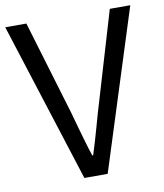

<svg xmlns="http://www.w3.org/2000/svg" viewBox="-82 -801 740 868"><g transform="rotate(-10 287.5 -366.5)"><path d="M1 -733H98L217 -336Q227 -304 235 -274Q243 -244 251.5 -215Q260 -186 268.5 -156Q277 -126 288 -94H292Q302 -126 311 -156Q320 -186 328 -215Q336 -244 344.5 -274Q353 -304 363 -336L481 -733H575L342 0H235Z"/></g></svg>

Font: SpoqaHanSansJP-Regular
Style: Regular
Weight: 400
Designer: [Source Han Sans]
Ryoko NISHIZUKA  (kana & ideographs); Paul D. Hunt (Latin, Greek & Cyrillic); Wenlong ZHANG  (bopomofo
Foundry: Spoqa (http://bi.spoqa.com)
Version: Version 1.002.20150607